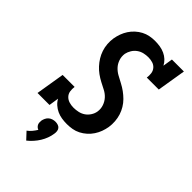

<svg xmlns="http://www.w3.org/2000/svg" viewBox="-294 -837 1189 1189"><g transform="rotate(45 300.0 -242.5)"><path d="M296 8Q272 8 250 4.5Q228 1 208.5 -8Q189 -17 172.5 -31.5Q156 -46 146 -65L136 0H31L62 -189H167Q164 -169 167 -150Q170 -131 183 -117.5Q196 -104 214.5 -98.5Q233 -93 253 -93Q273 -93 293.5 -97.5Q314 -102 331 -113.5Q348 -125 360 -143.5Q372 -162 375 -182Q379 -208 370.5 -232.5Q362 -257 345.5 -275Q329 -293 306.5 -304.5Q284 -316 262 -327.5Q240 -339 220 -353.5Q200 -368 183.5 -386Q167 -404 154 -425Q141 -446 133 -470Q125 -494 123 -520Q121 -546 125 -572Q129 -595 137 -617Q145 -639 158 -659Q171 -679 189 -695.5Q207 -712 228 -723Q249 -734 272 -738.5Q295 -743 317 -743Q340 -743 362 -739.5Q384 -736 403.5 -727Q423 -718 438 -704Q453 -690 463 -671L473 -735H578L547 -546H442Q445 -565 442.5 -584Q440 -603 428 -617Q416 -631 398 -636.5Q380 -642 360 -642Q341 -642 321.5 -637.5Q302 -633 285 -621Q268 -609 257 -591Q246 -573 242 -554Q238 -527 246.5 -502.5Q255 -478 271.5 -460.5Q288 -443 310 -431Q332 -419 354 -407.5Q376 -396 396 -381.5Q416 -367 433.5 -349.5Q451 -332 464 -310.5Q477 -289 484.5 -265.5Q492 -242 494 -215.5Q496 -189 492 -163Q488 -140 480 -118Q472 -96 458.5 -75.5Q445 -55 426.5 -38.5Q408 -22 386.5 -11Q365 0 341.5 4Q318 8 296 8ZM190 258 148 213Q163 202 175 187.5Q187 173 196 158Q188 155 182 149.5Q176 144 172.5 137Q169 130 168.5 121.5Q168 113 169 104Q171 93 176.5 81.5Q182 70 191.5 62Q201 54 213 50.5Q225 47 236 47Q247 47 258 50.5Q269 54 275.5 62Q282 70 283.5 81.5Q285 93 283 104Q280 126 272 147.5Q264 169 252 188.5Q240 208 224 226Q208 244 190 258Z"/></g></svg>

Font: Iosevka HT Extended
Style: Bold Italic
Weight: 700
Width: 7
Italic angle: -9°
Monospace: yes
Designer: Belleve Invis
Foundry: Belleve Invis
Version: Version 32.3.0; ttfautohint (v1.8.4)